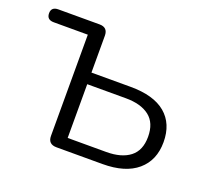

<svg xmlns="http://www.w3.org/2000/svg" viewBox="-93 -600 789 715"><g transform="rotate(20 301.5 -242.5)"><path d="M194 0Q160 0 160 -33V-434H25Q-3 -434 -3 -460Q-3 -485 25 -485H188Q221 -485 221 -452V-306H376Q468 -306 515 -266.5Q562 -227 562 -154Q562 -82 514 -41Q466 0 376 0ZM221 -47H374Q434 -47 467.5 -73Q501 -99 501 -153Q501 -208 467.5 -234Q434 -260 374 -260H221Z"/></g></svg>

Font: Nunito Light
Style: Regular
Weight: 300
Designer: Vernon Adams
Foundry: Vernon Adams
Version: Version 3.601; ttfautohint (v1.8.2.53-6de2)